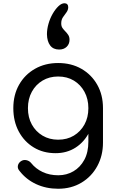

<svg xmlns="http://www.w3.org/2000/svg" viewBox="-20 -939 716 1182"><path d="M322 4Q246 4 187.5 -31.5Q129 -67 95.5 -129.5Q62 -192 62 -273Q62 -355 97.5 -417.5Q133 -480 195.5 -515.5Q258 -551 338 -551Q419 -551 481 -515.5Q543 -480 578.5 -417.5Q614 -355 614 -273L560 -265Q560 -186 529.5 -125.5Q499 -65 445.5 -30.5Q392 4 322 4ZM338 223Q264 223 202.5 194.5Q141 166 100 113Q87 98 90 81.5Q93 65 108 54Q124 43 142.5 47Q161 51 172 65Q200 100 242.5 120Q285 140 339 140Q390 140 432 115.5Q474 91 499 45Q524 -1 524 -67V-212L555 -290L614 -273V-61Q614 19 579 83.5Q544 148 481.5 185.5Q419 223 338 223ZM338 -79Q393 -79 434.5 -104Q476 -129 500 -172.5Q524 -216 524 -273Q524 -330 500 -374Q476 -418 434.5 -443Q393 -468 338 -468Q284 -468 242 -443Q200 -418 176 -374Q152 -330 152 -273Q152 -216 176 -172.5Q200 -129 242 -104Q284 -79 338 -79ZM377 -919Q388 -919 394 -912.5Q400 -906 400 -895Q400 -878 389.5 -863.5Q379 -849 368 -833.5Q357 -818 357 -795Q357 -777 365 -766Q373 -755 382.5 -745.5Q392 -736 400 -724Q408 -712 408 -694Q408 -668 390.5 -651Q373 -634 344 -634Q308 -634 289 -659Q270 -684 269 -728Q269 -759 278.5 -792.5Q288 -826 304.5 -854.5Q321 -883 340 -901Q359 -919 377 -919Z"/></svg>

Font: Comfortaa SemiBold
Style: Regular
Weight: 600
Designer: Johan Aakerlund
Foundry: Johan Aakerlund
Version: Version 3.104; ttfautohint (v1.8.1.43-b0c9)